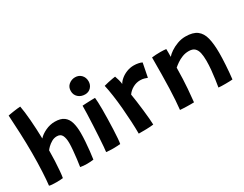

<svg xmlns="http://www.w3.org/2000/svg" viewBox="-77 -1196 2138 1680"><g transform="rotate(-30 991.5 -356.0)"><path d="M183.5 7Q173 8.5 154.8 9.5Q136.5 10.5 116.5 10.5Q94 10.5 74.2 9Q54.5 7.5 45 4Q51 -44 55.5 -131Q60 -218 60 -319.5Q60 -419.5 55.5 -522Q51 -624.5 46 -704Q50 -705 66.2 -708Q82.5 -711 103.8 -714Q125 -717 144 -719.2Q163 -721.5 173 -721.5Q184 -665 191.2 -574.8Q198.5 -484.5 201 -383Q226.5 -412.5 272.8 -434.2Q319 -456 367.5 -456Q426.5 -456 458.8 -432Q491 -408 504 -363.5Q517 -319 517 -256.5Q517 -217 513.8 -171.2Q510.5 -125.5 505.8 -80.8Q501 -36 495.5 0.5Q464.5 5 430 5Q393 5 362.5 -1Q367.5 -31.5 372.8 -74.2Q378 -117 381.8 -159.2Q385.5 -201.5 385.5 -231.5Q385.5 -280 371.2 -308.2Q357 -336.5 319.5 -336.5Q291 -336.5 266.5 -322.2Q242 -308 224.5 -290.8Q207 -273.5 200.5 -263.5Q200.5 -210.5 198 -157.5Q195.5 -104.5 191.8 -61Q188 -17.5 183.5 7Z M719.5 -529.5Q678 -529.5 651 -554Q624 -578.5 624 -617.5Q624 -658 652 -681Q680 -704 715.5 -704Q753.5 -704 777.8 -678.8Q802 -653.5 802 -614.5Q802 -579 778.8 -554.2Q755.5 -529.5 719.5 -529.5ZM767 -0.5Q758.5 0.5 737.8 1.8Q717 3 694.5 3Q657.5 3 625 -1Q627.5 -14 630.5 -54.5Q633.5 -95 637 -150Q640.5 -205 643.2 -263.8Q646 -322.5 647.8 -373.5Q649.5 -424.5 649.5 -455.5Q661 -456.5 686.5 -457.8Q712 -459 738 -459.8Q764 -460.5 778 -460.5Q780 -445.5 781.5 -413.5Q783 -381.5 783 -341.5Q783 -295.5 781.8 -243Q780.5 -190.5 778.5 -141Q776.5 -91.5 773.5 -54Q770.5 -16.5 767 -0.5Z M1045 -446.5Q1057.5 -469.5 1083 -490.2Q1108.5 -511 1142.2 -524Q1176 -537 1213 -537Q1236 -537 1259.2 -532.2Q1282.5 -527.5 1294 -520.5L1266.5 -381Q1255 -385.5 1237.2 -391Q1219.5 -396.5 1195.5 -396.5Q1157 -396.5 1122.5 -377.5Q1088 -358.5 1066 -327.5Q1071.5 -296 1077.8 -249.5Q1084 -203 1089.8 -153.5Q1095.5 -104 1099 -63.5Q1102.5 -23 1102.5 -3.5Q1071.5 0.5 1030.5 1.5Q989.5 2.5 953 2Q953 -52.5 949.5 -120.8Q946 -189 939.8 -260.8Q933.5 -332.5 924.2 -397.2Q915 -462 904 -509Q924 -515 949.5 -520.5Q975 -526 995.8 -529.5Q1016.5 -533 1023 -533.5Q1029 -518.5 1036.5 -491.2Q1044 -464 1045 -446.5Z M1508.5 6.5Q1495 7 1476 7Q1457 7 1437 6.5Q1420.5 6 1399.2 5Q1378 4 1369 3Q1378.5 -80.5 1382.8 -206Q1387 -331.5 1387 -517Q1404 -519.5 1426.8 -520.8Q1449.5 -522 1473 -522Q1489 -522 1504.5 -521.2Q1520 -520.5 1531.5 -518.5Q1532 -511.5 1532 -485.2Q1532 -459 1531.5 -439.5Q1546.5 -458.5 1577.5 -479.5Q1608.5 -500.5 1648.5 -515.2Q1688.5 -530 1730 -530Q1806 -530 1846.2 -499.5Q1886.5 -469 1901.5 -408.2Q1916.5 -347.5 1916.5 -257.5Q1916.5 -208 1912.2 -137.8Q1908 -67.5 1900 1.5Q1890.5 2.5 1871.5 3.2Q1852.5 4 1831 4Q1809 4 1788.8 3.5Q1768.5 3 1758.5 1.5Q1764 -31 1770.2 -74.5Q1776.5 -118 1780.8 -165Q1785 -212 1785 -255Q1785 -300 1777.8 -333.8Q1770.5 -367.5 1750.5 -386.2Q1730.5 -405 1691.5 -405Q1656.5 -405 1625.5 -392.8Q1594.5 -380.5 1570 -363.5Q1545.5 -346.5 1529 -332Q1527.5 -210.5 1520.5 -123.2Q1513.5 -36 1508.5 6.5Z"/></g></svg>

Font: Grandstander SemiBold
Style: Regular
Weight: 600
Designer: Tyler Finck
Foundry: Etcetera Type Co
Version: Version 1.200; ttfautohint (v1.8.3)